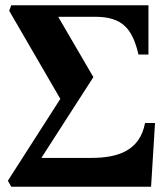

<svg xmlns="http://www.w3.org/2000/svg" viewBox="-20 -712 636 732"><path d="M10 -23 23 0H556L571 -243H533C513 -138 431 -110 328 -110H139V-112L336 -418L203 -646V-648H343C447 -648 485 -602 508 -504H546V-692H23L15 -671L210 -335Z"/></svg>

Font: Heuristica
Style: Bold
Weight: 700
Version: Version 1.0.1